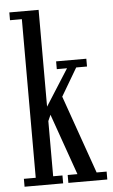

<svg xmlns="http://www.w3.org/2000/svg" viewBox="-54 -787 483 823"><g transform="rotate(-5 188.0 -375.0)"><path d="M18 0V-34H69V-716.5H18V-750H144V-333.5L243.5 -490H199.5V-523.5H329.5V-490H283L212.5 -370.5L331 -34H374V0H206.5V-34H248.5L155.5 -297.5L144 -271.5V-34H184V0Z"/></g></svg>

Font: Imbue 10pt
Style: Regular
Weight: 400
Designer: Tyler Finck
Foundry: Etcetera Type Company
Version: Version 1.102; ttfautohint (v1.8.3)